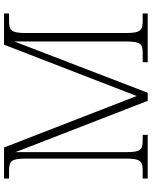

<svg xmlns="http://www.w3.org/2000/svg" viewBox="80 -834 754 954"><g transform="rotate(-90 457.0 -357.0)"><path d="M47 0H264V-25H238C189 -25 178 -35 178 -109V-657L433 0H473L728 -663V-107C727 -35 717 -25 669 -25H625V0H867V-25H832C783 -25 770 -35 770 -109V-605C770 -679 783 -689 832 -689H867V-714H712L457 -55L201 -714H47V-689H84C133 -689 146 -679 146 -606V-108C146 -35 133 -25 84 -25H47Z"/></g></svg>

Font: Noto Serif Devanagari ExtraLight
Style: Regular
Weight: 200
Designer: Universal Thirst, Indian Type Foundry and the Monotype Design Team
Foundry: Monotype Imaging Inc.
Version: Version 2.004